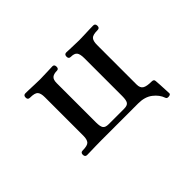

<svg xmlns="http://www.w3.org/2000/svg" viewBox="-103 -682 996 996"><g transform="rotate(-45 395.0 -184.0)"><path d="M661 85Q646 87 643 77Q632 45 601.5 21.5Q571 -2 523 -2H251Q234 -2 212 -1.5Q190 -1 171.5 -0.5Q153 0 146 0Q131 0 131 -17Q131 -33 146 -33Q182 -33 192.5 -45Q203 -57 203 -85V-367Q203 -396 192.5 -408Q182 -420 146 -420Q131 -420 131 -436Q131 -453 146 -453Q153 -453 171.5 -452.5Q190 -452 212 -451Q234 -450 251 -450Q276 -450 305 -451.5Q334 -453 344 -453Q358 -453 358 -436Q358 -420 344 -420Q321 -420 309.5 -410.5Q298 -401 298 -375V-87Q298 -57 306 -45.5Q314 -34 338 -34H451Q475 -34 483 -45.5Q491 -57 491 -87V-365Q491 -396 481.5 -408Q472 -420 446 -420Q431 -420 431 -436Q431 -453 446 -453Q457 -453 485 -451.5Q513 -450 538 -450Q555 -450 576.5 -451Q598 -452 617 -452.5Q636 -453 643 -453Q658 -453 658 -436Q658 -420 643 -420Q607 -420 596.5 -408Q586 -396 586 -367V-77Q586 -52 601 -42.5Q616 -33 653 -33Q669 -33 669 -19Q670 -12 671 9.5Q672 31 673 50.5Q674 70 674 73Q676 83 661 85Z"/></g></svg>

Font: Zen Old Mincho SemiBold
Style: Regular
Weight: 600
Version: Version 1.500